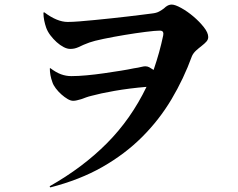

<svg xmlns="http://www.w3.org/2000/svg" viewBox="-20 -766 1040 840"><path d="M182 -645Q177 -659 173.5 -676Q170 -693 170 -711L174 -712Q230 -670 276 -670Q297 -670 328 -672.5Q359 -675 395 -678.5Q431 -682 468.5 -686Q506 -690 540 -694Q574 -698 601.5 -701.5Q629 -705 645 -707Q664 -709 676 -715.5Q688 -722 697 -729Q699 -731 701 -732.5Q703 -734 705 -736Q718 -746 731 -746Q746 -746 773 -731Q800 -716 826 -694Q852 -672 871.5 -647.5Q891 -623 891 -604Q891 -593 883 -584Q875 -575 862 -565Q856 -560 849.5 -555Q843 -550 838 -545Q826 -534 820 -521Q784 -422 730.5 -332Q677 -242 602 -167Q527 -92 428 -35.5Q329 21 200 54L197 49Q342 -33 447.5 -139Q553 -245 621 -386Q584 -383 548.5 -378.5Q513 -374 481.5 -368.5Q450 -363 424.5 -357.5Q399 -352 381 -347Q368 -344 357 -340Q346 -336 335 -332Q324 -329 316 -327Q308 -325 300 -325Q289 -325 275.5 -333Q262 -341 248.5 -353Q235 -365 224 -379.5Q213 -394 209 -407Q198 -437 198 -467L200 -468Q225 -449 247 -441Q269 -433 292 -433Q322 -433 359.5 -436.5Q397 -440 435 -445.5Q473 -451 507.5 -456.5Q542 -462 565 -467Q586 -470 597 -473Q610 -476 615 -476Q625 -476 632.5 -472Q640 -468 652 -460Q666 -501 676 -537Q686 -573 694 -611Q696 -620 693 -626Q690 -632 679 -632Q660 -632 616.5 -626.5Q573 -621 525 -613Q477 -605 433.5 -596Q390 -587 371 -580Q357 -575 345.5 -570Q334 -565 324 -560Q315 -556 306.5 -554Q298 -552 287 -552Q274 -552 258.5 -560Q243 -568 228 -581.5Q213 -595 200.5 -611.5Q188 -628 182 -645Z"/></svg>

Font: XinYuGongZhangJiaSongA
Style: Regular
Weight: 900
Designer: XinYuGong
Foundry: Adobe Systems Incorporated
Version: Version 1.00